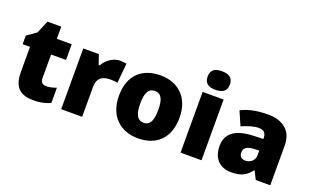

<svg xmlns="http://www.w3.org/2000/svg" viewBox="-85 -1204 2664 1643"><g transform="rotate(20 1247.0 -383.0)"><path d="M337 -141C304 -141 285 -159 285 -195V-410H421V-553H285V-664H160L111 -548L26 -488V-410H93V-182C93 -32 166 10 274 10C346 10 387 -3 429 -21V-160C398 -149 371 -141 337 -141Z M860 -563C797 -563 737 -519 707 -465H698L668 -553H526V0H717V-272C717 -372 788 -383 836 -383C871 -383 888 -380 901 -377L918 -557C907 -559 881 -563 860 -563Z M1503 -278C1503 -461 1388 -563 1229 -563C1056 -563 951 -461 951 -278C951 -93 1066 10 1226 10C1398 10 1503 -93 1503 -278ZM1145 -278C1145 -372 1169 -421 1227 -421C1287 -421 1309 -372 1309 -278C1309 -183 1287 -132 1228 -132C1168 -132 1145 -183 1145 -278Z M1709 -776C1653 -776 1608 -759 1608 -691C1608 -625 1653 -607 1709 -607C1764 -607 1811 -625 1811 -691C1811 -759 1764 -776 1709 -776ZM1804 -553H1613V0H1804Z M2207 -563C2107 -563 2027 -546 1963 -513L2018 -387C2072 -411 2128 -428 2172 -428C2213 -428 2239 -409 2239 -360V-352L2147 -349C1991 -342 1907 -287 1907 -169C1907 -48 1979 10 2075 10C2167 10 2210 -14 2257 -73H2261L2298 0H2430V-363C2430 -491 2347 -563 2207 -563ZM2196 -245 2240 -247V-204C2240 -157 2202 -125 2156 -125C2123 -125 2101 -142 2101 -180C2101 -220 2126 -242 2196 -245Z"/></g></svg>

Font: Noto Sans Arabic UI Bk
Style: Regular
Weight: 900
Designer: Monotype Design Team, Nadine Chahine and Nizar Qandah
Foundry: Monotype Imaging Inc.
Version: Version 2.010